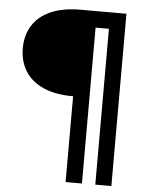

<svg xmlns="http://www.w3.org/2000/svg" viewBox="-56 -694 670 903"><g transform="rotate(5 279.0 -243.0)"><path d="M287.9 -242V163H365.1V-572.8H428.1V163H504V-650.5H287.9Q202.7 -650.5 145.9 -624.9Q89 -599.3 60.8 -553.4Q32.5 -507.5 32.5 -447Q32.5 -385.9 60.8 -339.8Q89.1 -293.6 146 -267.8Q202.9 -242 287.9 -242Z"/></g></svg>

Font: Overused Grotesk Light
Style: Regular
Weight: 300
Designer: RandomMaerks
Version: Version 0.005